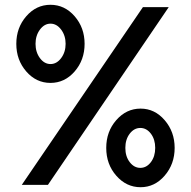

<svg xmlns="http://www.w3.org/2000/svg" viewBox="-20 -780 805 810"><path d="M294.9 -478.5Q252.9 -430.2 192.9 -430.2Q132.8 -430.2 90.8 -478.5Q48.8 -526.9 48.8 -595Q48.8 -663.1 90.8 -711.4Q132.8 -759.8 192.9 -759.8Q252.9 -759.8 294.9 -711.4Q336.9 -663.1 336.9 -595Q336.9 -526.9 294.9 -478.5ZM583 -750H691.9L182.1 0H71.8ZM148.4 -534.9Q167 -509.8 193.1 -509.8Q219.2 -509.8 238 -534.9Q256.8 -560.1 256.8 -595Q256.8 -629.9 238 -655Q219.2 -680.2 193.1 -680.2Q167 -680.2 148.4 -655Q129.9 -629.9 129.9 -595Q129.9 -560.1 148.4 -534.9ZM674.8 -39.1Q632.8 9.8 573 9.8Q513.2 9.8 470.7 -38.6Q428.2 -86.9 428.2 -156Q428.2 -225.1 470.7 -273.4Q513.2 -321.8 573 -321.8Q632.8 -321.8 674.8 -272.9Q716.8 -224.1 716.8 -156Q716.8 -87.9 674.8 -39.1ZM527.3 -95.9Q545.9 -71.8 572 -71.8Q598.1 -71.8 616.5 -95.9Q634.8 -120.1 634.8 -156Q634.8 -191.9 616.5 -216.1Q598.1 -240.2 572 -240.2Q545.9 -240.2 527.3 -216.1Q508.8 -191.9 508.8 -156Q508.8 -120.1 527.3 -95.9Z"/></svg>

Font: Oakes Grotesk
Style: Medium Italic
Weight: 500
Designer: Samuel Oakes
Foundry: Samuel Oakes
Version: Version 1.0 | wf-rip DC20170320